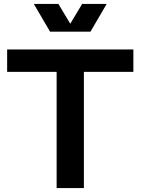

<svg xmlns="http://www.w3.org/2000/svg" viewBox="-20 -950 710 970"><path d="M266.1 0V-586.9H16.1V-700.2H653.8V-586.9H403.8V0ZM232.9 -790 150.9 -930.2H274.9L335 -830.1L395 -930.2H519L437 -790Z"/></svg>

Font: Uncut Sans
Style: Bold
Weight: 700
Designer: Kasper Nordkvist
Foundry: UNCUT.wtf
Version: Version 1.304;Glyphs 3.2 (3246)